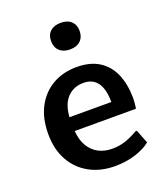

<svg xmlns="http://www.w3.org/2000/svg" viewBox="-144 -882 861 991"><g transform="rotate(-20 286.5 -386.0)"><path d="M317.9 9.8Q238.8 9.8 178 -23.4Q117.2 -56.6 83 -117.9Q48.8 -179.2 48.8 -263.7Q48.8 -349.6 81.5 -411.4Q114.3 -473.1 171.9 -506.1Q229.5 -539.1 303.2 -539.1Q377.9 -539.1 426.5 -508.3Q475.1 -477.5 499.3 -421.9Q523.4 -366.2 524.4 -291Q524.4 -278.8 523.2 -265.6Q522 -252.4 520.8 -243.2Q519.5 -233.9 519 -231.9H182.6Q186.5 -181.2 207 -147.2Q227.5 -113.3 260.3 -96.4Q293 -79.6 333.5 -79.6Q376.5 -79.6 410.9 -92Q445.3 -104.5 477.1 -123.5H484.4L513.7 -49.3Q482.4 -23.4 430.9 -6.8Q379.4 9.8 317.9 9.8ZM181.6 -308.1H411.6Q411.1 -379.9 385.3 -415Q359.4 -450.2 308.6 -450.2Q255.9 -450.2 221.2 -414.8Q186.5 -379.4 181.6 -308.1ZM305.2 -635.7Q268.6 -635.7 247.6 -655.5Q226.6 -675.3 226.6 -710Q226.6 -743.2 247.6 -762.5Q268.6 -781.7 305.2 -781.7Q341.8 -781.7 362.5 -762.5Q383.3 -743.2 383.3 -710Q383.3 -675.3 362.5 -655.5Q341.8 -635.7 305.2 -635.7Z"/></g></svg>

Font: Comme SemiBold
Style: Regular
Weight: 600
Version: Version 1.000;gftools[0.9.27]